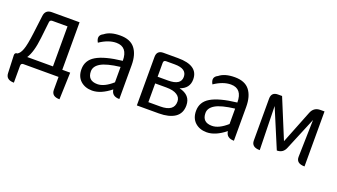

<svg xmlns="http://www.w3.org/2000/svg" viewBox="-63 -1073 3127 1781"><g transform="rotate(20 1500.0 -182.5)"><path d="M205 -285Q189 -140 145 -74H399V-469H250Q225 -469 223 -445ZM134 0Q110 0 110 25V192Q31 192 29 127L22 -48Q22 -74 48 -74Q74 -88 91 -134Q109 -181 124 -303L146 -479Q153 -543 218 -543H491V-74H569L560 192Q481 192 481 127V0Z M815 13Q745 13 700 -28Q656 -69 656 -141Q656 -229 735 -276Q815 -324 990 -344Q990 -481 878 -481Q801 -481 715 -423Q679 -486 737 -514Q790 -557 889 -557Q989 -557 1035 -498Q1081 -439 1081 -334V0Q1006 0 998 -65Q901 13 815 13ZM841 -60Q909 -60 990 -132V-284Q857 -268 801 -235Q745 -202 745 -152Q745 -60 841 -60Z M1254 0V-478Q1254 -543 1319 -543H1463Q1663 -543 1663 -405Q1663 -316 1572 -285Q1686 -259 1686 -156Q1686 -77 1628 -38Q1570 0 1471 0ZM1344 -316H1447Q1573 -316 1573 -397Q1573 -478 1454 -478H1369Q1344 -478 1344 -453ZM1344 -65H1461Q1596 -65 1596 -161Q1596 -203 1560 -226Q1524 -250 1455 -250H1344Z M1946 13Q1876 13 1831 -28Q1787 -69 1787 -141Q1787 -229 1866 -276Q1946 -324 2121 -344Q2121 -481 2009 -481Q1932 -481 1846 -423Q1810 -486 1868 -514Q1921 -557 2020 -557Q2120 -557 2166 -498Q2212 -439 2212 -334V0Q2137 0 2129 -65Q2032 13 1946 13ZM1972 -60Q2040 -60 2121 -132V-284Q1988 -268 1932 -235Q1876 -202 1876 -152Q1876 -60 1972 -60Z M2467 0Q2385 0 2385 -65V-478Q2385 -543 2450 -543H2490L2650 -155L2780 -483Q2804 -543 2869 -543H2909V0Q2826 0 2827 -65L2836 -432L2701 -107Q2678 -51 2617 -51L2457 -432L2467 0Z"/></g></svg>

Font: Swei Toothpaste CJK TC
Style: Regular
Weight: 400
Version: Version 1.0